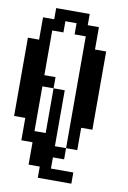

<svg xmlns="http://www.w3.org/2000/svg" viewBox="-101 -856 702 1057"><g transform="rotate(10 250.0 -328.0)"><path d="M125 -109.4H187.5V-359.4H125ZM0 -171.9V-609.4H62.5V-734.4H125V-796.9H312.5V-734.4H375V-609.4H437.5V-171.9H375V-46.9H312.5V15.6H250V78.1H375V140.6H187.5V78.1H125V-46.9H62.5V-171.9ZM187.5 -359.4H250V-46.9H312.5V-671.9H250V-734.4H187.5V-671.9H125V-421.9H187.5Z"/></g></svg>

Font: KH Dot Dougenzaka 16
Style: Regular
Weight: 400
Designer: Original version for X68000 by Keitarou Hiraki (http://hp.vector.co.jp/authors/VA000874/) / TrueType conversion by Homem
Version: Version 1.00.20150527